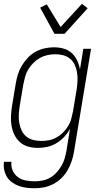

<svg xmlns="http://www.w3.org/2000/svg" viewBox="-24 -780 544 1023"><path d="M161 223Q139 223 118 220.5Q97 218 77.5 211Q58 204 41 192Q24 180 13.5 163Q3 146 -1.5 125Q-6 104 -3 82H37Q34 107 43.5 128.5Q53 150 71 163.5Q89 177 113 181.5Q137 186 161 186Q181 186 202 182Q223 178 242.5 167Q262 156 277 139.5Q292 123 303 104.5Q314 86 320 65.5Q326 45 330 24L349 -94Q337 -71 318.5 -51Q300 -31 276.5 -17Q253 -3 227.5 2.5Q202 8 178 8Q151 8 126 1Q101 -6 82.5 -22.5Q64 -39 53 -61.5Q42 -84 37.5 -109.5Q33 -135 34.5 -162Q36 -189 40 -215L60 -335Q64 -360 71.5 -384Q79 -408 92.5 -430.5Q106 -453 124.5 -472.5Q143 -492 166 -504.5Q189 -517 214 -522.5Q239 -528 263 -528Q290 -528 315 -521Q340 -514 358 -497.5Q376 -481 387 -458Q398 -435 402 -410L420 -520H461L370 30Q366 55 357.5 79.5Q349 104 336 127Q323 150 303.5 169Q284 188 260 200.5Q236 213 211 218Q186 223 161 223ZM197 -29Q217 -29 237.5 -33Q258 -37 277 -47.5Q296 -58 311.5 -73.5Q327 -89 338.5 -107.5Q350 -126 355.5 -146.5Q361 -167 365 -187L385 -307Q388 -329 389 -351Q390 -373 386.5 -394Q383 -415 374.5 -434Q366 -453 350 -466.5Q334 -480 313.5 -485.5Q293 -491 270 -491Q250 -491 229 -486.5Q208 -482 189 -471.5Q170 -461 154 -445Q138 -429 126.5 -410Q115 -391 109.5 -370.5Q104 -350 100 -329L80 -209Q77 -187 76 -165.5Q75 -144 79 -123Q83 -102 92 -83.5Q101 -65 117 -52Q133 -39 154 -34Q175 -29 197 -29ZM266 -600 190 -739 225 -757 299 -636 413 -760 443 -736 320 -600Z"/></svg>

Font: Iosevka Curly Extralight
Style: Italic
Weight: 200
Italic angle: -9°
Monospace: yes
Designer: Belleve Invis
Foundry: Belleve Invis
Version: Version 22.1.2; ttfautohint (v1.8.4)